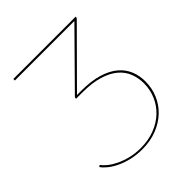

<svg xmlns="http://www.w3.org/2000/svg" viewBox="-194 -828 964 964"><g transform="rotate(-45 288.0 -346.0)"><path d="M497.5 -700V-698Q497.5 -695.5 496.8 -693Q496 -690.5 493.5 -688L224 -417H253Q324.5 -417 374.5 -401.8Q424.5 -386.5 455.8 -360Q487 -333.5 501.2 -298.2Q515.5 -263 515.5 -222.5Q515.5 -175.5 498 -133.8Q480.5 -92 447.8 -60.5Q415 -29 368.2 -10.5Q321.5 8 263 8Q223 8 188.2 -0.2Q153.5 -8.5 125.8 -21.5Q98 -34.5 78 -50.5Q58 -66.5 47.5 -82L52 -86Q53.5 -87.5 55 -87.5Q57 -87.5 58.5 -86Q66.5 -74 84.8 -59.2Q103 -44.5 129.2 -31.8Q155.5 -19 189.2 -10.5Q223 -2 262.5 -2Q317 -2 361.5 -19.2Q406 -36.5 437.5 -66.2Q469 -96 486.2 -136Q503.5 -176 503.5 -221Q503.5 -259.5 490.2 -293.2Q477 -327 447.2 -352.2Q417.5 -377.5 369.2 -392.2Q321 -407 251.5 -407H207.5V-409.5Q207.5 -415.5 210.5 -418.5L477.5 -689H55V-700Z"/></g></svg>

Font: Lato Hairline
Style: Regular
Weight: 100
Designer: Lukasz Dziedzic
Foundry: tyPoland Lukasz Dziedzic
Version: Version 2.007; 2014-02-27